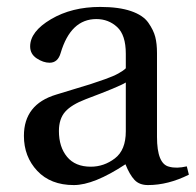

<svg xmlns="http://www.w3.org/2000/svg" viewBox="-20 -522 565 554"><path d="M49 -130Q49 -221 142 -249Q157 -254 189.5 -263.5Q222 -273 240.5 -279Q259 -285 283 -293.5Q307 -302 321.5 -310Q336 -318 343 -325V-367Q343 -421 318 -444Q293 -467 258 -467Q184 -467 155 -369Q147 -341 123 -341Q105 -341 86 -353.5Q67 -366 67 -388Q67 -431 127 -466.5Q187 -502 269 -502Q323 -502 358 -490Q393 -478 408 -456.5Q423 -435 428 -415.5Q433 -396 433 -369V-127Q433 -49 468 -41Q489 -35 519 -42L525 -18Q465 12 407 12Q382 12 368 -3Q354 -18 342 -48Q251 12 193 12Q126 12 87.5 -29Q49 -70 49 -130ZM150 -144Q150 -98 173.5 -69.5Q197 -41 242 -41Q280 -41 311.5 -65Q343 -89 343 -143V-284Q324 -272 228 -236Q186 -220 168 -199.5Q150 -179 150 -144Z"/></svg>

Font: Linguistics Pro
Style: Regular
Weight: 400
Designer: Stefan Peev, Context Ltd
Foundry: Stefan Peev, Context Ltd
Version: Version 001.000